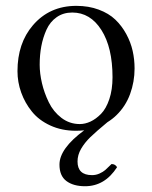

<svg xmlns="http://www.w3.org/2000/svg" viewBox="-20 -439 522 659"><path d="M381.8 134.8Q339.8 200.2 272 200.2Q231.9 200.2 208 182.4Q184.1 164.6 184.1 126Q184.1 70.8 269 8.3Q254.9 9.8 240.2 9.8Q191.9 9.8 152.6 -8.3Q113.3 -26.4 89.4 -56.2Q65.4 -85.9 52.7 -121.6Q40 -157.2 40 -194.8Q40 -290.5 92.8 -352.1Q149.9 -418.9 242.2 -418.9Q284.2 -418.9 318.8 -406Q353.5 -393.1 375.7 -371.8Q397.9 -350.6 413.3 -322.3Q428.7 -293.9 435.3 -264.4Q441.9 -234.9 441.9 -204.1Q441.9 -158.2 426.5 -116.2Q411.1 -74.2 379.9 -43.9Q366.7 -30.8 348.6 -19.5Q309.1 13.2 289.8 32Q270.5 50.8 258.3 71.8Q246.1 92.8 246.1 115.2Q246.1 162.1 295.9 162.1Q309.6 162.1 321.8 156.5Q334 150.9 341.3 144.5Q348.6 138.2 362.8 124Q375.5 124 381.8 134.8ZM228 -396Q197.3 -396 174.6 -380.1Q151.9 -364.3 139.6 -337.2Q127.4 -310.1 121.8 -280.3Q116.2 -250.5 116.2 -216.8Q116.2 -187 124 -153.6Q131.8 -120.1 147.5 -87.9Q163.1 -55.7 190.9 -34.4Q218.8 -13.2 253.9 -13.2Q272 -13.2 290.5 -21.7Q309.1 -30.3 326.7 -48.1Q344.2 -65.9 355.2 -98.6Q366.2 -131.3 366.2 -173.8Q366.2 -275.9 328.1 -335.9Q290 -396 228 -396Z"/></svg>

Font: Linux Libertine Display G
Style: Regular
Weight: 400
Designer: Philipp H. Poll
Foundry: Philipp H. Poll
Version: Version 5.0.9